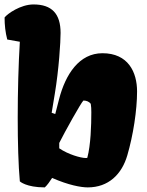

<svg xmlns="http://www.w3.org/2000/svg" viewBox="-24 -812 646 842"><path d="M63 -16.6C63 -16.6 90.8 9.8 172.4 9.8C182.1 1.5 195.8 -17.6 204.6 -31.7C276.4 0 331.5 9.8 360.8 9.8C451.7 9.8 509.8 -47.4 534.2 -130.4C560.1 -218.8 577.1 -328.6 577.1 -411.1C577.1 -495.6 538.1 -578.6 425.3 -578.6C323.2 -578.6 263.2 -486.3 234.9 -376.5L218.3 -312L202.6 -317.4L216.3 -400.4C234.4 -508.8 241.7 -628.4 241.7 -667.5C241.7 -752 203.1 -792.5 123 -792.5C65.9 -792.5 8.3 -751.5 -3.9 -735.4C-3.9 -702.1 -0.5 -670.4 7.8 -638.7L63 -628.9C57.1 -532.2 53.7 -410.2 53.7 -295.4C53.7 -187 56.6 -85.4 63 -16.6ZM235.8 -161.6V-185.1C258.8 -231.4 332 -362.8 341.8 -371.1C356 -371.1 367.2 -365.7 374 -356.9C376 -345.7 376.5 -333 376.5 -319.8C376.5 -262.2 374 -176.8 358.9 -120.1C357.4 -119.1 355 -119.1 351.6 -119.1C330.1 -119.1 274.9 -134.8 235.8 -161.6Z"/></svg>

Font: Kavoon
Style: Regular
Weight: 400
Designer: Viktoriya Grabowska
Foundry: Viktoriya Grabowska
Version: Version 1.002